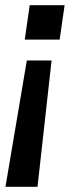

<svg xmlns="http://www.w3.org/2000/svg" viewBox="-20 -513 292 737"><path d="M178 -281 124 204H1L83 -281ZM228 -493 209 -361H75L94 -493Z"/></svg>

Font: Hanken Grotesk
Style: Bold Italic
Weight: 700
Italic angle: -8°
Designer: Alfredo Marco Pradil
Foundry: Hanken Design Co.
Version: Version 3.013